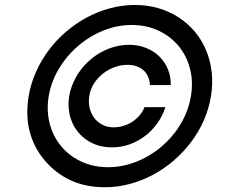

<svg xmlns="http://www.w3.org/2000/svg" viewBox="-20 -759 955 790"><path d="M98 -363.6Q106.5 -414.8 127.8 -462.5Q149.1 -510.3 180.2 -552Q211.3 -593.8 251.2 -628Q291.2 -662.3 336.8 -687Q382.5 -711.6 432.9 -725.1Q483.3 -738.6 535.5 -738.6Q587 -738.6 632.5 -725.1Q677.9 -711.6 715.6 -687.1Q753.2 -662.6 781.8 -628.4Q810.4 -594.1 827.9 -552.4Q845.5 -510.7 851 -462.9Q856.5 -415.1 848 -363.6Q839.8 -312.1 818.9 -264.4Q797.9 -216.6 766.7 -175.1Q735.4 -133.5 695.7 -99.1Q655.9 -64.6 610.1 -40.1Q564.3 -15.6 513.8 -2.1Q463.4 11.4 411.2 11.4Q332 11.4 270.2 -17.4Q208.5 -46.2 164.1 -98.7Q119.3 -151.6 102.1 -217.9Q84.9 -284.1 98 -363.6ZM424.7 -71Q465.2 -71 504.3 -81.5Q543.3 -92 579 -111.2Q614.7 -130.3 646 -157.1Q677.2 -183.9 701.7 -216.4Q726.2 -248.9 742.7 -286.2Q759.2 -323.5 765.6 -363.6Q775.6 -424.4 761.4 -477.6Q747.2 -530.9 714 -570.7Q680.8 -610.4 631.4 -633.3Q582 -656.2 521.3 -656.2Q481.5 -656.2 442.8 -645.8Q404.1 -635.3 368.4 -616.1Q332.7 -596.9 301.5 -570.1Q270.2 -543.3 245.6 -510.8Q220.9 -478.3 204 -441.1Q187.1 -403.8 180.4 -363.6Q173.7 -323.5 177.9 -286.2Q182.2 -248.9 195.8 -216.4Q209.5 -183.9 231.9 -157.1Q254.3 -130.3 283.6 -111.2Q312.9 -92 348.5 -81.5Q384.2 -71 424.7 -71ZM264.9 -363.6Q269.9 -392.8 281.8 -419.6Q293.7 -446.4 311.1 -469.8Q328.5 -493.3 350.9 -512.6Q373.2 -532 398.8 -545.6Q424.4 -559.3 452.8 -566.9Q481.2 -574.6 510.7 -574.6Q548.7 -574.6 580.4 -562Q612.2 -549.4 635.1 -527.2Q658 -505 670.6 -474.8Q683.2 -444.6 682.5 -409.1H596.6Q596.2 -427.6 589.7 -442.8Q583.1 -458.1 571.2 -469.1Q559.3 -480.1 542.4 -486.2Q525.6 -492.2 504.3 -492.2Q476.9 -492.2 450.6 -482.4Q424.4 -472.7 402.7 -455.4Q381 -438.2 366.3 -414.6Q351.6 -391 347.3 -363.6Q343.4 -338.8 348.7 -315.7Q354 -292.6 367.2 -274.7Q380.3 -256.7 400.7 -245.9Q421.2 -235.1 447.4 -235.1Q467.7 -235.1 487.2 -240.9Q506.7 -246.8 523.6 -257.6Q540.5 -268.5 553.8 -283.7Q567.1 -299 574.6 -318.2H660.5Q649.5 -283 628 -252.7Q606.5 -222.3 577.6 -200.1Q548.7 -177.9 513.8 -165.3Q479 -152.7 441.1 -152.7Q383.2 -152.7 339.8 -181.1Q318.2 -195.3 302 -214.7Q285.9 -234 276.1 -257.5Q266.3 -280.9 263.3 -307.7Q260.3 -334.5 264.9 -363.6Z"/></svg>

Font: Inter P
Style: Italic
Weight: 400
Italic angle: -9.40001°
Designer: Rasmus Andersson
Foundry: rsms
Version: Version 3.018;git-588b23468